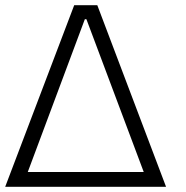

<svg xmlns="http://www.w3.org/2000/svg" viewBox="-58 -720 715 740"><path d="M-38 0H582L317 -700H228ZM49 -57 269 -646H275L496 -57Z"/></svg>

Font: Fixel Display Light
Style: Italic
Weight: 300
Italic angle: -10°
Designer: AlfaBravo + MacPaw
Foundry: Kyrylo Tkachov, Marchela Mozhyna, Serhii Makarenko, Maria Weinstein, Zakhar Kryvoshyya
Version: Version 1.210;Glyphs 3.2 (3217)